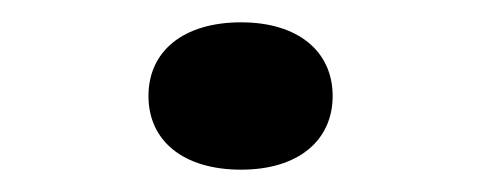

<svg xmlns="http://www.w3.org/2000/svg" viewBox="-20 -331 431 172"><path d="M196 -179C247 -179 278 -205 278 -245C278 -285 247 -311 196 -311C144 -311 113 -285 113 -245C113 -205 144 -179 196 -179Z"/></svg>

Font: Sprat Extended Medium
Style: Regular
Weight: 500
Width: 9
Designer: Ethan Nakache
Foundry: Collletttivo
Version: Version 2.000;Glyphs 3.2 (3217)